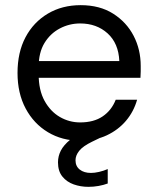

<svg xmlns="http://www.w3.org/2000/svg" viewBox="-20 -534 608 745"><path d="M291 12Q221 12 166 -21Q111 -54 79.5 -113Q48 -172 48 -251Q48 -331 79 -389.5Q110 -448 165.5 -481Q221 -514 293 -514Q367 -514 419 -481Q471 -448 498.5 -395Q526 -342 526 -278Q526 -268 526 -257Q526 -246 525 -232H111V-297H443Q440 -366 397.5 -404.5Q355 -443 291 -443Q249 -443 212 -423.5Q175 -404 152.5 -367Q130 -330 130 -274V-246Q130 -184 153 -142.5Q176 -101 212.5 -80Q249 -59 291 -59Q344 -59 378.5 -82.5Q413 -106 429 -147H512Q499 -101 469 -65.5Q439 -30 394.5 -9Q350 12 291 12ZM323 191Q293 191 266 181.5Q239 172 222 151Q205 130 205 96Q205 72 216 50.5Q227 29 252.5 8Q278 -13 321 -32L374 -55L395 -12L337 16Q302 33 287.5 51Q273 69 273 88Q273 111 289.5 124Q306 137 333 137Q347 137 364.5 133Q382 129 398 122V178Q382 184 362.5 187.5Q343 191 323 191Z"/></svg>

Font: DM Sans 16pt
Style: Regular
Weight: 400
Version: Version 4.004;gftools[0.9.30]